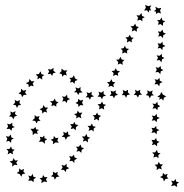

<svg xmlns="http://www.w3.org/2000/svg" viewBox="-20 -590 748 781"><path d="M682 156 676 145 687 147 694 138 697 149 708 151 699 159 701 171 690 164 676 167ZM641 125 643 113 651 121 662 117 658 128 665 136 653 138 647 148 643 136 631 130ZM621 79 626 68 631 78 643 79 635 88 638 99 627 95 617 102 618 89 609 80ZM611 30 618 20 622 31 633 34 624 41 625 53 615 47 604 51 607 39 599 30ZM608 -20 615 -29 618 -17 629 -13 619 -7V5L609 -3L598 1L602 -10L596 -21ZM607 -69 615 -78 617 -66 628 -61 618 -56 617 -44 608 -52 596 -49 601 -60 596 -70ZM609 -118 617 -127 619 -115 630 -110 619 -105 617 -93 609 -101 597 -99 603 -110 597 -120ZM612 -167 620 -176 622 -164 632 -158 622 -153 620 -142 612 -150 600 -148 606 -159 600 -169ZM620 -265 629 -273 630 -262 641 -256 630 -251 628 -239 620 -248 608 -247 614 -257 609 -268ZM625 -314 633 -322 635 -310 645 -305 634 -300 632 -288 624 -297 612 -296 618 -306 613 -317ZM629 -363 638 -371 639 -359 649 -354 639 -349 637 -337 628 -346 617 -344 623 -355 617 -365ZM632 -412 641 -420 642 -409 653 -403 642 -398 640 -386 632 -395 621 -393 626 -403 621 -414ZM634 -461 641 -470 644 -458 655 -453 644 -447 643 -435 634 -444 623 -441 628 -452 622 -462ZM631 -509 637 -519 641 -507 652 -504 643 -497V-485L633 -492L622 -489L626 -500L619 -508ZM615 -552 612 -563 624 -556 636 -558 631 -547 635 -535 624 -539 614 -533 615 -543 606 -544ZM578 -548 566 -547 573 -558 571 -570 583 -565 596 -568 590 -558 595 -547 587 -549 585 -539ZM550 -510 538 -506 542 -518 535 -528 547 -527 555 -537 558 -525 569 -520 559 -515V-503ZM527 -467 516 -462 519 -474 511 -483 523 -484 530 -494 534 -483 545 -480 536 -472 537 -461ZM507 -423 496 -417 498 -429 490 -438 502 -439 508 -449 513 -438 524 -436 515 -428 517 -417ZM488 -377 477 -372 479 -384 471 -392 483 -394 488 -404 493 -393 505 -391 496 -383 498 -372ZM469 -332 459 -327 461 -338 452 -347 464 -348 470 -359 475 -348 486 -346 478 -338 479 -326ZM451 -286 440 -281 442 -293 434 -301 446 -303 451 -313 456 -302 468 -301 459 -292 461 -281ZM432 -241 421 -236 424 -247 415 -256 427 -257 433 -268 438 -257 449 -255 441 -247 443 -235ZM394 -150 383 -145 385 -157 377 -166 389 -167 395 -177 400 -166 411 -164 402 -156 404 -144ZM373 -106 362 -101 365 -113 357 -121 369 -122 375 -132 380 -122 391 -119 382 -111 383 -99ZM352 -62 340 -57 344 -69 336 -78H348L354 -88L358 -77L370 -74L361 -67V-55ZM328 -18 317 -14 321 -25 313 -35H325L332 -45L336 -33L347 -30L337 -23L338 -11ZM302 24 291 27 296 16 289 7H300L308 -2L311 9L322 13L312 20L311 32ZM274 64 262 66 267 56 261 45 273 47 281 39 283 50 294 55 283 61 282 73ZM240 101H228L235 91L230 81L242 84L251 76V88L262 94L250 99L247 110ZM199 130 187 127 196 120 195 108 205 114 215 109 213 120 222 128 210 130 203 141ZM150 143 141 135 152 133 155 122 162 131 173 130 167 140 172 151 160 148 148 155ZM100 135 95 124 106 127 113 117 116 129 127 132 117 139V151L107 144L95 146ZM58 107V95L67 102L78 97L75 108L83 116L71 118L67 129L60 118L48 114ZM31 64 35 53 41 63 53 62 46 72 51 82 39 80 30 88V75L19 67ZM18 16 25 6 29 17 40 19 31 27 33 38 22 32 11 38 14 25 6 16ZM16 -34 24 -43 26 -31 36 -27 26 -21 25 -9 16 -17 5 -14 10 -25 4 -36ZM20 -84 30 -91V-79L40 -73L29 -69L27 -58L19 -66L7 -65L13 -76L9 -87ZM32 -132 43 -138 41 -126 50 -119 39 -116 35 -105 28 -115 17 -116 24 -125 22 -137ZM50 -178 61 -183 59 -171 66 -163 55 -162 49 -151 44 -162 33 -164 41 -172 40 -184ZM75 -221 87 -224 82 -213 89 -204H77L70 -195L66 -206L55 -210L65 -217L66 -229ZM108 -259 120 -260 113 -250 117 -239 106 -242 97 -235 96 -246 85 -252 97 -257 100 -269ZM149 -288 160 -285 151 -278 152 -266 142 -273 132 -267 134 -279 125 -287 138 -289 145 -300ZM197 -302 207 -295 196 -292 192 -281 186 -290 174 -288 180 -299 175 -309 187 -307 198 -314ZM248 -295 252 -283 241 -286 233 -278 231 -289 221 -292 230 -300V-311L241 -303L254 -304ZM285 -260 283 -249 275 -257 264 -254 269 -265 262 -273 274 -274 281 -284 285 -271 296 -265ZM303 -213 298 -203 293 -214 281 -215 290 -223 287 -235 298 -230 308 -236 307 -223 316 -214ZM308 -163 299 -155 298 -166 287 -171 297 -177 298 -188 307 -181 318 -184 314 -172 319 -161ZM300 -114 290 -108 291 -119 281 -126 293 -129 296 -140 303 -131 315 -132 308 -121 311 -109ZM279 -68 268 -65 272 -76 265 -85H277L283 -94L287 -84L299 -81L289 -73L288 -60ZM243 -32 231 -34 240 -42 237 -54 248 -49 257 -56V-44L267 -37L254 -33L248 -21ZM196 -15 186 -22 197 -25 199 -37 207 -28 218 -30 213 -19 219 -9 206 -11 195 -3ZM145 -23 142 -34 152 -31 160 -39 161 -28 172 -24 162 -17 163 -5 152 -14 138 -13ZM117 -66 124 -74 127 -64 138 -62 130 -55 134 -45 122 -48 113 -40V-54L104 -66ZM130 -115 141 -118 137 -107 145 -98H134L129 -88L123 -98L111 -100L121 -109V-122ZM163 -153 176 -152 168 -143 172 -132 161 -136 152 -128 151 -140 141 -146 153 -151 157 -163ZM207 -178 218 -174 209 -167V-156L199 -162L189 -158L192 -170L183 -178L196 -179L203 -189ZM254 -193 265 -187 254 -182 252 -171 244 -179 233 -177 238 -188 232 -198 244 -196 253 -205ZM352 -205 362 -198 350 -195 346 -184 340 -194H328L336 -203L332 -215L343 -211L353 -217ZM401 -208 411 -201 399 -197 395 -186 389 -196 377 -197 384 -206 381 -217 392 -213 402 -220ZM450 -212 460 -204 448 -201 444 -190 438 -200H426L433 -209L430 -221L441 -217L451 -223ZM500 -214 509 -206 497 -203 493 -192 487 -203H475L482 -212L479 -224L491 -219L501 -225ZM549 -214 558 -205 546 -204 541 -193 535 -203 524 -204 532 -213 529 -225 540 -219 551 -225ZM598 -210 606 -202 595 -201 589 -190 584 -201 573 -203 581 -211 579 -223 590 -217 601 -222ZM646 -192 645 -181 636 -189 626 -184 631 -193 620 -197 631 -204 636 -216 643 -205 656 -198Z"/></svg>

Font: Santa christmas start
Style: Regular
Weight: 400
Designer: MUHAMMAD YONI
Version: Version 001.000